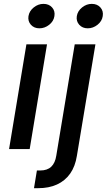

<svg xmlns="http://www.w3.org/2000/svg" viewBox="-20 -777 557 1001"><path d="M27.3 0 117.7 -545.9H225.1L134.8 0ZM185.5 -629.4Q157.7 -629.4 141.1 -647.9Q124.5 -666.5 128.4 -692.9Q132.8 -719.7 156 -738.3Q179.2 -756.8 206.5 -756.8Q234.9 -756.8 251.5 -738.3Q268.1 -719.7 263.7 -692.9Q259.8 -666.5 236.6 -647.9Q213.4 -629.4 185.5 -629.4ZM369.6 -545.9H477.5L380.9 35.2Q372.1 90.8 345.7 128.2Q319.3 165.5 277.3 184.8Q235.4 204.1 178.7 204.1H157.2L172.4 111.8H189.5Q226.6 111.8 247.1 92.3Q267.6 72.8 273.4 34.7ZM437.5 -629.4Q409.7 -629.4 393.1 -647.9Q376.5 -666.5 380.4 -692.9Q384.8 -719.7 408 -738.3Q431.2 -756.8 458.5 -756.8Q486.8 -756.8 503.4 -738.3Q520 -719.7 515.6 -692.9Q511.7 -666.5 488.5 -647.9Q465.3 -629.4 437.5 -629.4Z"/></svg>

Font: Inter Medium
Style: Italic
Weight: 500
Italic angle: -9.3988°
Designer: Rasmus Andersson
Foundry: rsms
Version: Version 4.001;git-66647c0bb